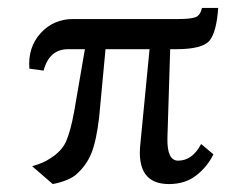

<svg xmlns="http://www.w3.org/2000/svg" viewBox="-20 -458 625 484"><path d="M61 -39Q90 -47 107 -59Q136 -77 147 -102.5Q158 -128 167 -177L194 -334H152Q104 -334 90 -280L54 -285Q50 -339 82.5 -374.5Q115 -410 164 -410H428Q460 -410 472.5 -414.5Q485 -419 489 -438H530Q526 -378 508.5 -356Q491 -334 424 -334H409L402 -109Q401 -53 429 -53Q465 -53 487 -95L518 -69Q503 -38 475 -16Q447 6 406 6Q322 6 334 -97L357 -334H246L230 -163Q223 -103 210.5 -72Q198 -41 172 -18Q153 -2 113 6Z"/></svg>

Font: Aikya Medium
Style: Regular
Weight: 500
Designer: Neelakash Kshetrimayum (Latin subset based on Merriweather by Eben Sorkin)
Foundry: Brand New Type
Version: Version 1.00 b005